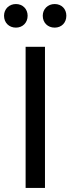

<svg xmlns="http://www.w3.org/2000/svg" viewBox="-48 -932 349 952"><path d="M31 -795C64 -795 89 -819 89 -854C89 -887 65 -912 31 -912C-3 -912 -28 -887 -28 -854C-28 -819 -3 -795 31 -795ZM223 -795C257 -795 281 -819 281 -854C281 -887 258 -912 223 -912C189 -912 164 -887 164 -854C164 -819 189 -795 223 -795ZM79 0H175V-700H79Z"/></svg>

Font: Arthouse Owned Medium
Style: Regular
Weight: 500
Designer: Jeremy Tribby
Foundry: Tribby Type
Version: Version 1.000;PS 001.000;hotconv 1.0.88;makeotf.lib2.5.64775